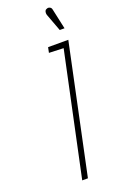

<svg xmlns="http://www.w3.org/2000/svg" viewBox="-169 -935 617 982"><g transform="rotate(-20 139.0 -444.5)"><path d="M254 -872Q253 -879 249 -883Q245 -887 239 -888.5Q233 -890 227 -887Q220 -885 217.5 -879.5Q215 -874 215 -867.5Q215 -861 217 -856L252 -762H278ZM160 -671 239 -668 97 0H128L276 -700H166Z"/></g></svg>

Font: Advent Pro ExtraLight
Style: Italic
Weight: 250
Italic angle: -12°
Version: Version 3.000